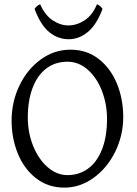

<svg xmlns="http://www.w3.org/2000/svg" viewBox="-20 -862 640 897"><path d="M34.2 -298.8Q34.2 -386.2 71 -462.6Q107.9 -539.1 170.9 -584.5Q233.9 -629.9 309.1 -629.9Q386.2 -629.9 442.1 -585.7Q498 -541.5 526.9 -469.7Q555.7 -397.9 555.7 -315.9Q555.7 -229 518.1 -152.8Q480.5 -76.7 417 -31Q353.5 14.6 280.8 14.6Q205.1 14.6 149.2 -28.6Q93.3 -71.8 63.7 -143.6Q34.2 -215.3 34.2 -298.8ZM109.9 -313Q109.9 -241.2 135.3 -179.2Q160.6 -117.2 203.1 -80.6Q245.6 -43.9 294.9 -43.9Q349.6 -43.9 391.4 -74.2Q433.1 -104.5 456.5 -163.8Q480 -223.1 480 -307.1Q480 -375 456.5 -436.5Q433.1 -498 390.6 -535.9Q348.1 -573.7 294.9 -573.7Q237.8 -573.7 196 -541.7Q154.3 -509.8 132.1 -450.9Q109.9 -392.1 109.9 -313ZM141.6 -820.3Q147 -828.6 153.1 -833.5Q159.2 -838.4 167.5 -842.3Q189.9 -791 226.1 -767.1Q262.2 -743.2 299.3 -743.2Q338.4 -743.2 375 -766.8Q411.6 -790.5 433.1 -842.3Q441.9 -838.4 447.5 -833.7Q453.1 -829.1 459 -820.3Q431.2 -746.1 390.1 -712.4Q349.1 -678.7 301.3 -678.7Q250.5 -678.7 210 -711.9Q169.4 -745.1 141.6 -820.3Z"/></svg>

Font: David Libre
Style: Regular
Weight: 400
Version: Version 1.000